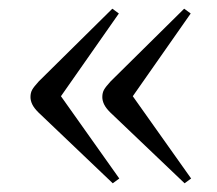

<svg xmlns="http://www.w3.org/2000/svg" viewBox="-20 -486 499 441"><path d="M404 -65 233 -228Q223 -238 219 -246.5Q215 -255 215 -263Q215 -273 219 -280Q223 -287 234 -299L403 -466L418 -455L285 -265L419 -76ZM239 -65 68 -228Q58 -238 54 -246.5Q50 -255 50 -263Q50 -273 54 -280Q58 -287 69 -299L238 -466L253 -455L120 -265L254 -76Z"/></svg>

Font: Literata 60pt Light
Style: Regular
Weight: 300
Designer: Latin by Veronika Burian and Jose Scaglione. Greek by Irene Vlachou. Cyrillic by Vera Evstafieva.
Foundry: TypeTogether
Version: Version 3.103;gftools[0.9.29]